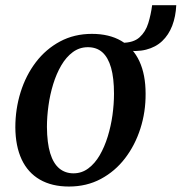

<svg xmlns="http://www.w3.org/2000/svg" viewBox="-20 -688 681 720"><path d="M324.5 -561Q389.5 -561 434.5 -534.8Q479.5 -508.5 502.8 -458.2Q526 -408 526 -336.5Q526.5 -268.5 506.5 -206Q486.5 -143.5 449 -94.5Q411.5 -45.5 358.2 -17Q305 11.5 238.5 11.5Q174.5 11.5 129.5 -14.5Q84.5 -40.5 61.2 -90.2Q38 -140 37.5 -210.5Q37.5 -279 57.2 -342.2Q77 -405.5 114.5 -454.8Q152 -504 205.2 -532.5Q258.5 -561 324.5 -561ZM309.5 -511Q278 -511 253 -492.5Q228 -474 209.8 -442.8Q191.5 -411.5 179.5 -372.5Q167.5 -333.5 161.8 -292Q156 -250.5 156 -212Q156.5 -152 168.2 -113.5Q180 -75 202.2 -56.5Q224.5 -38 255.5 -38Q286.5 -38 311.2 -56.5Q336 -75 354 -106Q372 -137 384 -176Q396 -215 401.8 -256.5Q407.5 -298 407.5 -336.5Q407.5 -395.5 396.5 -434Q385.5 -472.5 364 -491.8Q342.5 -511 309.5 -511ZM550.5 -668.5H641Q639 -626 625.8 -591.5Q612.5 -557 588.2 -534Q564 -511 527.8 -501.8Q491.5 -492.5 443 -500L437.5 -527.5Q480.5 -527.5 503.2 -548Q526 -568.5 536 -601Q546 -633.5 550.5 -668.5Z"/></svg>

Font: Merriweather 36pt Medium
Style: Italic
Weight: 500
Italic angle: -7.8°
Version: Version 2.101